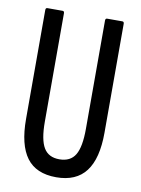

<svg xmlns="http://www.w3.org/2000/svg" viewBox="-77 -709 566 769"><g transform="rotate(10 205.5 -324.5)"><path d="M205 6Q123 6 84.5 -46Q46 -98 46 -203V-646Q46 -655 53 -655H115Q122 -655 122 -646V-205Q122 -132 141.5 -99.5Q161 -67 205 -67Q250 -67 269.5 -99.5Q289 -132 289 -205V-646Q289 -655 296 -655H358Q365 -655 365 -646V-203Q365 -98 325.5 -46Q286 6 205 6Z"/></g></svg>

Font: Sofia Sans Extra Condensed Medium
Style: Regular
Weight: 500
Version: Version 4.100